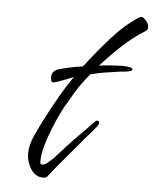

<svg xmlns="http://www.w3.org/2000/svg" viewBox="-45 -575 519 640"><g transform="rotate(5 214.0 -255.0)"><path d="M122 26Q104 26 91.5 14Q79 2 72.5 -15.5Q66 -33 66 -49Q66 -65 70 -80.5Q74 -96 81 -111Q94 -140 112.5 -175.5Q131 -211 152.5 -248.5Q174 -286 196 -317Q179 -310 156.5 -301.5Q134 -293 127 -293Q123 -294 121.5 -299Q120 -304 120 -309Q120 -330 140 -337Q171 -347 223 -355Q261 -405 305.5 -455Q350 -505 396 -534Q405 -540 416 -528.5Q427 -517 428 -505Q428 -494 420 -490Q380 -465 346 -433.5Q312 -402 276 -362Q296 -365 311 -366Q326 -367 330 -367Q333 -367 340 -367.5Q347 -368 355 -368Q367 -368 377.5 -366Q388 -364 388 -359Q388 -355 379.5 -352.5Q371 -350 361 -349.5Q351 -349 346 -348Q316 -344 292.5 -340Q269 -336 249 -330Q226 -302 213.5 -283Q201 -264 192.5 -248.5Q184 -233 172 -214Q146 -164 127.5 -112Q109 -60 109 -28Q109 -23 110 -20Q111 -17 116 -17Q122 -17 127.5 -20.5Q133 -24 137 -28Q151 -39 163.5 -53.5Q176 -68 188 -81Q210 -105 233 -128Q256 -151 278 -174Q280 -176 282 -177.5Q284 -179 286 -179Q293 -179 293 -171Q293 -168 289 -162Q277 -146 263 -130.5Q249 -115 236 -99Q210 -68 184.5 -38Q159 -8 134 24Q131 25 128 25.5Q125 26 122 26Z"/></g></svg>

Font: Hurricane
Style: Regular
Weight: 400
Designer: Robert E. Leuschke
Foundry: Robert E. Leuschke
Version: Version 1.010; ttfautohint (v1.8.3)